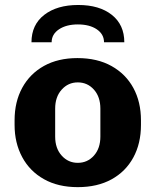

<svg xmlns="http://www.w3.org/2000/svg" viewBox="-20 -760 640 790"><path d="M300 10Q219 10 160.8 -22.8Q102.5 -55.5 71.2 -113.8Q40 -172 40 -246V-265Q40 -341 71.5 -398.8Q103 -456.5 161 -488.8Q219 -521 298.5 -521Q380.5 -521 439 -488.2Q497.5 -455.5 528.8 -398Q560 -340.5 560 -265V-246Q560 -169.5 528.5 -111.8Q497 -54 438.8 -22Q380.5 10 300 10ZM300 -90Q340 -90 366.5 -119.8Q393 -149.5 393 -198V-313Q393 -361.5 366.5 -391.2Q340 -421 300 -421Q260.5 -421 233.8 -391.2Q207 -361.5 207 -313V-198Q207 -149.5 233.8 -119.8Q260.5 -90 300 -90ZM109.5 -586Q109.5 -658 162 -698.8Q214.5 -739.5 301.8 -739.5Q389 -739.5 440.2 -698.8Q491.5 -658 491.5 -586H408Q408 -619.2 378.2 -639.4Q348.5 -659.5 300.3 -659.5Q253 -659.5 222.8 -639.4Q192.5 -619.2 192.5 -586Z"/></svg>

Font: Chivo Mono Medium
Style: Regular
Weight: 500
Monospace: yes
Designer: Hector Gatti
Foundry: Omnibus-Type
Version: Version 1.008